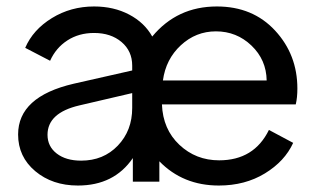

<svg xmlns="http://www.w3.org/2000/svg" viewBox="-20 -562 966 594"><path d="M900 -288Q900 -260 895 -239H481Q484 -162 535 -114Q586 -66 658 -66Q766 -66 812 -160L887 -120Q861 -63 799.5 -25.5Q738 12 657 12Q546 12 473 -63V0H391V-73Q333 12 221 12Q142 12 89 -32.5Q36 -77 36 -146Q36 -263 208 -303L389 -344V-359Q389 -404 356 -432Q323 -460 271 -460Q224 -460 188.5 -437Q153 -414 135 -374L58 -414Q82 -470 140.5 -506Q199 -542 271 -542Q332 -542 379.5 -517Q427 -492 451 -449Q528 -542 651 -542Q762 -542 831 -467.5Q900 -393 900 -288ZM484 -313H805Q804 -377 758 -421Q712 -465 648 -465Q586 -465 539.5 -422Q493 -379 484 -313ZM389 -228V-274L226 -236Q127 -213 127 -145Q127 -109 155.5 -87Q184 -65 231 -65Q300 -65 344.5 -111.5Q389 -158 389 -228Z"/></svg>

Font: Plus Jakarta Display
Style: Regular
Weight: 400
Designer: Gumpita Rahayu
Foundry: Tokotype Studio
Version: Version 1.000;hotconv 1.0.109;makeotfexe 2.5.65596